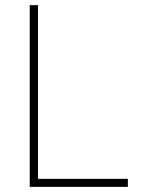

<svg xmlns="http://www.w3.org/2000/svg" viewBox="-20 -727 566 747"><path d="M95.7 -707H127.9V-31.2H477.5V0H95.7Z"/></svg>

Font: Pretendard Std Thin
Style: Regular
Weight: 100
Designer: Base glyphs from Inter by Rasmus Andersson; Hangeul glyphs from Noto Sans CJK(Source Han Sans) by Jang Soo-young and Kan
Foundry: Kil Hyung-jin
Version: Version 1.309